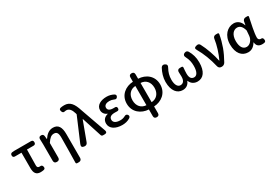

<svg xmlns="http://www.w3.org/2000/svg" viewBox="54 -2015 4872 3419"><g transform="rotate(-30 2490.0 -305.0)"><path d="M207 -299V-140C207 -44 239 14 332 14C355 14 377 11 397 7C423 0 430 -16 425 -43C419 -74 401 -87 370 -82C367 -82 363 -82 360 -82C331 -82 315 -95 315 -134C315 -230 317 -343 320 -458H454C485 -458 500 -474 500 -505C500 -536 485 -551 454 -551H304H109L71 -548C44 -545 30 -529 30 -502C30 -473 44 -458 73 -458H207Z M1065 -73V-346C1065 -486 1022 -564 912 -564C833 -564 776 -520 722 -441H720L714 -502C711 -535 695 -551 662 -551C624 -551 609 -527 613 -489C615 -454 616 -421 616 -394V-57C616 -19 636 0 674 0C712 0 731 -19 731 -57V-355C784 -435 822 -464 875 -464C935 -464 957 -427 957 -332C957 -190 953 3 950 174C949 190 959 200 975 200H1007H1010C1043 200 1065 178 1065 145Z M1613 -287 1511 -575C1462 -733 1402 -810 1287 -810C1254 -810 1230 -807 1209 -802C1181 -792 1177 -775 1186 -746C1196 -711 1216 -699 1251 -711C1258 -712 1265 -713 1274 -713C1331 -713 1370 -667 1395 -580L1400 -559L1191 -68C1172 -22 1187 2 1236 6C1270 9 1292 -6 1304 -38L1449 -429H1454L1584 -26C1589 -10 1602 0 1619 0H1653H1656C1692 0 1707 -22 1695 -56Z M1862 -527C1822 -502 1796 -465 1796 -413C1796 -363 1825 -313 1882 -293V-288C1818 -272 1770 -231 1770 -153C1770 -101 1796 -59 1839 -30C1882 -2 1942 14 2011 14C2070 14 2120 3 2172 -28C2196 -43 2204 -65 2189 -89C2172 -115 2145 -117 2119 -100C2087 -83 2055 -77 2023 -77C1935 -77 1885 -110 1885 -164C1885 -218 1923 -245 2003 -245C2017 -245 2031 -245 2046 -244C2076 -242 2092 -255 2092 -285C2092 -315 2076 -327 2046 -325C2037 -325 2028 -325 2020 -325C1944 -325 1910 -353 1910 -398C1910 -447 1957 -473 2019 -473C2051 -473 2081 -466 2110 -453C2137 -438 2159 -442 2175 -469C2189 -493 2184 -513 2160 -527C2116 -551 2067 -564 2015 -564C1957 -564 1902 -552 1862 -527Z M2557 -374V-275V-78C2459 -82 2385 -154 2385 -276C2385 -397 2459 -469 2557 -473ZM2557 105V147C2557 182 2576 200 2611 200C2646 200 2664 182 2664 147V105V10C2815 3 2955 -97 2955 -276C2955 -454 2818 -554 2664 -560V-650C2664 -685 2646 -703 2611 -703C2576 -703 2557 -685 2557 -650V-560C2407 -554 2266 -454 2266 -276C2266 -97 2407 3 2557 10ZM2664 -374V-473C2765 -469 2837 -397 2837 -276C2837 -154 2762 -82 2664 -78V-275Z M3114 -57C3149 -10 3198 14 3256 14C3320 14 3375 -16 3403 -88H3407C3436 -16 3496 14 3560 14C3680 14 3754 -84 3754 -269C3754 -374 3728 -451 3686 -524C3669 -551 3645 -558 3615 -546C3576 -531 3570 -499 3591 -463C3624 -399 3638 -343 3638 -263C3638 -141 3599 -82 3544 -82C3494 -82 3456 -112 3456 -207C3456 -246 3459 -279 3463 -323C3466 -344 3456 -355 3439 -355H3405H3402C3366 -355 3346 -332 3350 -291C3352 -261 3353 -236 3353 -207C3353 -116 3313 -82 3262 -82C3205 -82 3168 -142 3168 -245C3168 -328 3188 -394 3225 -461C3248 -498 3241 -528 3201 -545C3170 -558 3146 -550 3128 -521C3087 -445 3058 -356 3058 -266C3058 -174 3079 -104 3114 -57Z M4247 -277C4276 -358 4298 -438 4313 -524C4316 -541 4307 -551 4291 -551H4259H4256C4223 -551 4200 -530 4196 -499C4178 -372 4135 -237 4080 -118H4075C4050 -243 3992 -412 3930 -527C3914 -555 3894 -560 3863 -553C3815 -542 3801 -522 3827 -480C3896 -361 3955 -211 3991 -54C3998 -20 4022 0 4054 0H4068C4095 0 4122 -16 4137 -43C4183 -125 4219 -201 4247 -277Z M4885 -327C4897 -393 4912 -464 4926 -528C4929 -541 4921 -551 4906 -551H4874H4871C4838 -551 4813 -530 4808 -498L4796 -431H4792C4760 -527 4695 -564 4628 -564C4501 -564 4386 -455 4386 -268C4386 -87 4473 14 4601 14C4670 14 4725 -22 4766 -92H4770C4776 -18 4820 14 4889 14C4909 14 4925 12 4939 8C4962 0 4964 -22 4960 -46C4956 -70 4941 -87 4917 -82C4916 -82 4916 -82 4915 -82C4884 -82 4861 -99 4861 -137C4861 -184 4871 -253 4885 -327ZM4537 -131C4517 -162 4505 -209 4505 -269C4505 -336 4522 -386 4547 -419C4573 -452 4608 -468 4643 -468C4692 -468 4741 -440 4768 -338L4760 -237C4754 -152 4691 -83 4626 -83C4589 -83 4558 -99 4537 -131Z"/></g></svg>

Font: GenSenRounded2 TW M
Style: Regular
Weight: 500
Version: Version 2.100;PS 2.1;hotconv 16.6.51;makeotf.lib2.5.65220 DE